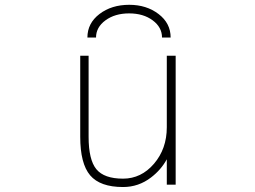

<svg xmlns="http://www.w3.org/2000/svg" viewBox="-20 -752 1040 784"><path d="M676.8 -598.6H641.6Q641.6 -640.6 603.5 -668.9Q565.4 -697.3 507.3 -697.3Q449.2 -697.3 410.6 -668.9Q372.1 -640.6 372.1 -598.6H336.9Q336.9 -657.2 386.2 -694.8Q435.5 -732.4 507.8 -732.4Q578.1 -732.4 627.4 -694.8Q676.8 -657.2 676.8 -598.6ZM661.1 -101.6Q637.7 -58.6 596.7 -27.3Q545.9 11.7 482.4 11.7Q388.7 11.7 348.1 -36.1Q307.6 -84 307.6 -193.4V-524.4H341.8V-193.4Q341.8 -99.6 373.5 -61Q405.3 -22.5 482.4 -22.5Q556.6 -22.5 608.9 -83.5Q661.1 -144.5 661.1 -232.4V-524.4H697.3V2H661.1Z"/></svg>

Font: GenEi Gothic M ExtraLight
Style: Regular
Weight: 200
Designer: o_tamon (Modified); [Source Han Sans]
Ryoko NISHIZUKA  (kana & ideographs); Paul D. Hunt (Latin, Greek & Cyrillic); Wenl
Version: Version 1.1a;Original Version 1.004